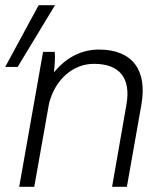

<svg xmlns="http://www.w3.org/2000/svg" viewBox="-24 -720 628 740"><path d="M50 0H108L165 -321C188 -413 257 -474 338 -474C437 -474 482 -419 463 -315L408 0H465L521 -317C544 -448 488 -529 357 -529C293 -529 233 -501 184 -441C187 -472 189 -500 187 -520H142ZM-4 -462H44L188 -700H125Z"/></svg>

Font: Fixel Text 20240404 Light
Style: Italic
Weight: 300
Width: 4
Italic angle: -10°
Designer: AlfaBravo + MacPaw
Foundry: Kyrylo Tkachov, Marchela Mozhyna, Serhii Makarenko, Maria Weinstein, Zakhar Kryvoshyya
Version: Version 1.211;Glyphs 3.2 (3225)